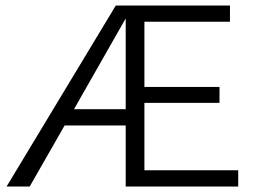

<svg xmlns="http://www.w3.org/2000/svg" viewBox="-20 -678 933 698"><path d="M846 -59V0H437V-222H215L88 0H4L401 -658H816V-599H505V-362H778V-304H505V-59ZM437 -281V-611L249 -281Z"/></svg>

Font: Ysabeau Infant
Style: Regular
Weight: 400
Designer: Christian Thalmann (Catharsis Fonts)
Version: Version 0.003